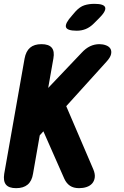

<svg xmlns="http://www.w3.org/2000/svg" viewBox="-26 -970 646 1000"><path d="M146 -65Q140 -27 118 -8.5Q96 10 58 10Q20 10 5 -8.5Q-10 -27 -4 -65L102 -665Q109 -703 130.5 -721.5Q152 -740 190 -740Q228 -740 243.5 -721.5Q259 -703 252 -665L225 -512L399 -695Q420 -718 443 -729Q466 -740 492 -740Q510 -740 526 -734Q542 -728 549 -716.5Q556 -705 552.5 -688Q549 -671 528 -648L319 -417L460 -88Q470 -64 467.5 -45.5Q465 -27 454 -14.5Q443 -2 425 4Q407 10 386 10Q357 10 338.5 -2.5Q320 -15 309 -39L200 -286L181 -265ZM374 -810Q323 -810 317.5 -829Q312 -848 349 -889L367 -910Q390 -935 413.5 -942.5Q437 -950 466 -950Q517 -950 522 -930.5Q527 -911 488 -873L463 -848Q443 -828 421 -819Q399 -810 374 -810Z"/></svg>

Font: Maple Mono ExtraBold
Style: Italic
Weight: 800
Italic angle: -10°
Monospace: yes
Designer: subframe7536
Version: Version 7.200